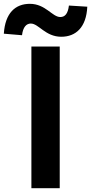

<svg xmlns="http://www.w3.org/2000/svg" viewBox="-73 -983 476 1003"><path d="M247 -791C323 -791 378 -840 383 -948L287 -954C282 -911 266 -894 242 -894C200 -894 165 -963 83 -963C7 -963 -46 -915 -53 -807L42 -799C47 -842 65 -860 88 -860C129 -860 164 -791 247 -791ZM91 0H239V-740H91Z"/></svg>

Font: Spoqa Han Sans Neo Bold
Style: Bold
Weight: 700
Designer: [Spoqa Han Sans Neo] Dong-huui Kim  Younghwa Kang  Yujin Lee  [Noto Sans] Ryoko NISHIZUKA  (kana & ideographs); Paul D. 
Foundry: Spoqa (http://www.spoqa-han-sans.com)
Version: Version 1.000